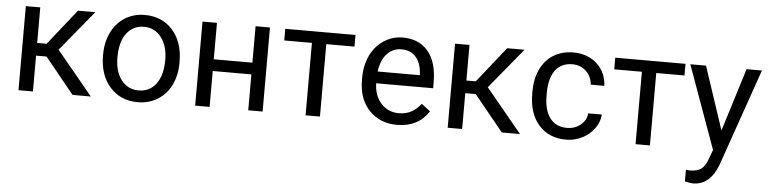

<svg xmlns="http://www.w3.org/2000/svg" viewBox="-45 -764 4805 1202"><g transform="rotate(5 2357.0 -162.5)"><path d="M232.9 -225.1H167V0H76.2V-528.3H167V-304.7H226.1L403.8 -528.3H513.2L304.2 -274.4L530.8 0H416Z M584.5 -269Q584.5 -346.7 615 -408.7Q645.5 -470.7 700 -504.4Q754.4 -538.1 824.2 -538.1Q932.1 -538.1 998.8 -463.4Q1065.4 -388.7 1065.4 -264.6V-258.3Q1065.4 -181.2 1035.9 -119.9Q1006.3 -58.6 951.4 -24.4Q896.5 9.8 825.2 9.8Q717.8 9.8 651.1 -64.9Q584.5 -139.6 584.5 -262.7ZM675.3 -258.3Q675.3 -170.4 716.1 -117.2Q756.8 -64 825.2 -64Q894 -64 934.6 -117.9Q975.1 -171.9 975.1 -269Q975.1 -356 933.8 -409.9Q892.6 -463.9 824.2 -463.9Q757.3 -463.9 716.3 -410.6Q675.3 -357.4 675.3 -258.3Z M1610.4 0H1520V-225.6H1277.3V0H1186.5V-528.3H1277.3V-299.3H1520V-528.3H1610.4Z M2147.9 -455.1H1970.7V0H1880.4V-455.1H1706.5V-528.3H2147.9Z M2455.1 9.8Q2347.7 9.8 2280.3 -60.8Q2212.9 -131.3 2212.9 -249.5V-266.1Q2212.9 -344.7 2242.9 -406.5Q2272.9 -468.3 2326.9 -503.2Q2380.9 -538.1 2443.8 -538.1Q2546.9 -538.1 2604 -470.2Q2661.1 -402.3 2661.1 -275.9V-238.3H2303.2Q2305.2 -160.2 2348.9 -112.1Q2392.6 -64 2460 -64Q2507.8 -64 2541 -83.5Q2574.2 -103 2599.1 -135.3L2654.3 -92.3Q2587.9 9.8 2455.1 9.8ZM2443.8 -463.9Q2389.2 -463.9 2352.1 -424.1Q2314.9 -384.3 2306.2 -312.5H2570.8V-319.3Q2566.9 -388.2 2533.7 -426Q2500.5 -463.9 2443.8 -463.9Z M2930.2 -225.1H2864.3V0H2773.4V-528.3H2864.3V-304.7H2923.3L3101.1 -528.3H3210.4L3001.5 -274.4L3228 0H3113.3Z M3517.6 -64Q3565.9 -64 3602.1 -93.3Q3638.2 -122.6 3642.1 -166.5H3727.5Q3725.1 -121.1 3696.3 -80.1Q3667.5 -39.1 3619.4 -14.6Q3571.3 9.8 3517.6 9.8Q3409.7 9.8 3345.9 -62.3Q3282.2 -134.3 3282.2 -259.3V-274.4Q3282.2 -351.6 3310.5 -411.6Q3338.9 -471.7 3391.8 -504.9Q3444.8 -538.1 3517.1 -538.1Q3606 -538.1 3664.8 -484.9Q3723.6 -431.6 3727.5 -346.7H3642.1Q3638.2 -397.9 3603.3 -430.9Q3568.4 -463.9 3517.1 -463.9Q3448.2 -463.9 3410.4 -414.3Q3372.6 -364.7 3372.6 -271V-253.9Q3372.6 -162.6 3410.2 -113.3Q3447.8 -64 3517.6 -64Z M4221.7 -455.1H4044.4V0H3954.1V-455.1H3780.3V-528.3H4221.7Z M4482.4 -132.3 4605.5 -528.3H4702.1L4489.7 81.5Q4440.4 213.4 4333 213.4L4315.9 211.9L4282.2 205.6V132.3L4306.6 134.3Q4352.5 134.3 4378.2 115.7Q4403.8 97.2 4420.4 47.9L4440.4 -5.9L4252 -528.3H4350.6Z"/></g></svg>

Font: Roboto
Style: Regular
Weight: 400
Designer: Google
Version: Version 2.001047; 2015